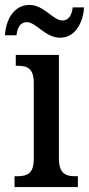

<svg xmlns="http://www.w3.org/2000/svg" viewBox="-42 -759 361 779"><path d="M202 -606C262 -606 295 -665 299 -729H253C250 -702 239 -676 211 -676C173 -676 137 -739 77 -739C15 -739 -18 -680 -22 -616H25C28 -643 38 -669 67 -669C105 -669 141 -606 202 -606ZM17 0H274V-44H263C224 -44 197 -55 197 -117V-536H22V-492H31C69 -492 95 -481 95 -423V-113C95 -54 67 -44 28 -44H17Z"/></svg>

Font: Noto Serif Condensed Medium
Style: Regular
Weight: 500
Width: 3
Designer: Monotype Design Team
Foundry: Monotype Imaging Inc.
Version: Version 2.015